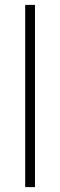

<svg xmlns="http://www.w3.org/2000/svg" viewBox="-20 -665 246 785"><path d="M83 100V-645H123V100Z"/></svg>

Font: Assistant ExtraLight Light
Style: Regular
Weight: 300
Version: Version 3.000